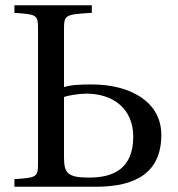

<svg xmlns="http://www.w3.org/2000/svg" viewBox="-20 -712 678 732"><path d="M35 0H345C497 0 595 -53 595 -198C595 -327 472 -390 331 -390C287 -390 253 -389 224 -380V-599C224 -655 227 -657 330 -663V-692H35V-663C123 -657 125 -655 125 -599V-93C125 -37 123 -35 35 -29ZM224 -112V-342C238 -348 281 -355 309 -355C412 -355 488 -297 488 -191C488 -64 406 -35 320 -35C240 -35 224 -50 224 -112Z"/></svg>

Font: Lingua Franca
Style: Regular
Weight: 400
Version: Version 1.19